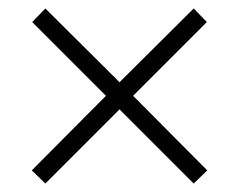

<svg xmlns="http://www.w3.org/2000/svg" viewBox="-20 -433 564 453"><path d="M55 -31 230 -207 56 -381 87 -413 262 -239 437 -413 468 -381 294 -207 469 -31 437 0 262 -175 87 0Z"/></svg>

Font: Eudoxus Sans ExtraLight
Style: Regular
Weight: 200
Designer: Stijn de Vries
Foundry: tokotype
Version: Version 2.005